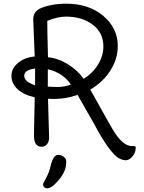

<svg xmlns="http://www.w3.org/2000/svg" viewBox="-20 -785 779 1040"><path d="M236 -672Q236 -615 240 -475Q297 -469 349.5 -436Q402 -403 433 -358Q482 -388 511 -435.5Q540 -483 540 -533Q540 -608 482 -651.5Q424 -695 338 -695Q291 -695 236 -672ZM239 -410V-316Q262 -314 296 -314Q330 -314 364 -327Q321 -391 239 -410ZM170 -323V-414Q111 -406 111 -374.5Q111 -343 170 -323ZM698 6Q715 6 715 11V16Q715 42 697.5 62.5Q680 83 662 83Q644 83 622 71Q600 59 564.5 10Q529 -39 492 -110L400 -271Q338 -249 273 -249Q247 -249 240 -250L246 -41Q246 -18 235 -4Q224 10 205 10Q186 10 175 -4Q164 -18 164 -54.5Q164 -91 168 -258Q106 -272 74 -303Q42 -334 42 -374Q42 -414 77.5 -444Q113 -474 168 -479L160 -678Q160 -721 195 -738Q255 -765 339 -765Q461 -765 539.5 -699Q618 -633 618 -535Q618 -466 577.5 -402.5Q537 -339 469 -300Q582 -96 601 -67Q647 3 690 6ZM338 99Q338 142 299.5 188.5Q261 235 236 235Q226 235 219.5 229Q213 223 213 216.5Q213 210 217.5 201.5Q222 193 230 179Q246 149 253.5 116.5Q261 84 271.5 69Q282 54 294 54Q306 54 315 58Q339 69 339 92Q339 95 338 99Z"/></svg>

Font: Delius Swash Caps
Style: Regular
Weight: 400
Designer: Natalia Raices
Foundry: Natalia Raices
Version: Version 1.002